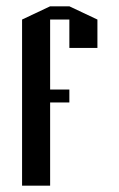

<svg xmlns="http://www.w3.org/2000/svg" viewBox="-20 -552 378 609"><path d="M139 37H50V-490L139 -532H200L289 -490V-400H200V-490H139V-268H200V-227H139Z"/></svg>

Font: Frankia
Style: Regular
Weight: 400
Version: Version 001.000